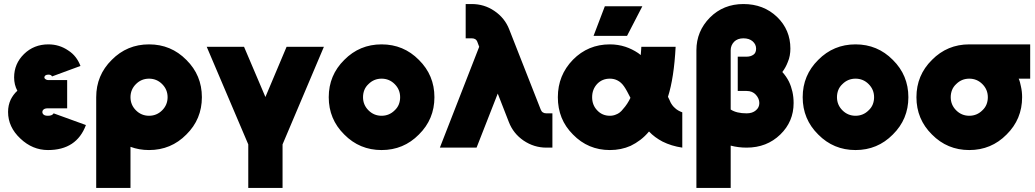

<svg xmlns="http://www.w3.org/2000/svg" viewBox="-20 -732 5133 952"><path d="M313 -335H218Q212 -335 206 -339Q200 -343 200 -348Q200 -354 205 -358Q211 -362 220 -362Q234 -362 238 -353L379 -405Q370 -429 355 -448.5Q340 -468 318 -482Q274 -512 220 -512Q148 -512 99 -464Q50 -416 50 -348Q50 -312 66 -282Q55 -272 47 -261Q39 -250 33 -238Q20 -210 20 -177Q20 -102 81 -45Q141 12 218 12Q360 12 406 -112L246 -170Q239 -158 218 -158Q202 -158 196 -164Q190 -169 190 -177Q190 -183 194 -187Q200 -195 218 -195H313Z M719 -342Q757 -342 784 -315Q811 -288 811 -250Q811 -212 784 -185Q757 -158 719 -158Q681 -158 654 -185Q627 -212 627 -250Q627 -288 654 -315Q681 -342 719 -342ZM719 -512Q610 -512 534 -435Q457 -359 457 -250V200H627V-4Q670 12 719 12Q828 12 904 -65Q981 -141 981 -250Q981 -359 904 -435Q828 -512 719 -512Z M1005 -500 1211 -16V200H1381V-16L1586 -500H1401L1296 -251L1190 -500Z M1872 -512Q1763 -512 1687 -435Q1610 -359 1610 -250Q1610 -141 1687 -65Q1763 12 1872 12Q1981 12 2057 -65Q2134 -141 2134 -250Q2134 -359 2057 -435Q1981 -512 1872 -512ZM1872 -342Q1910 -342 1937 -315Q1964 -288 1964 -250Q1964 -231 1957.5 -214.5Q1951 -198 1937 -185Q1910 -158 1872 -158Q1834 -158 1807 -185Q1780 -212 1780 -250Q1780 -269 1786.5 -285.5Q1793 -302 1807 -315Q1834 -342 1872 -342Z M2289 -712V-542H2319Q2329 -542 2336 -538Q2344 -533 2347 -524L2356 -500L2161 0H2343L2448 -268L2503 -127Q2525 -70 2576 -35Q2628 0 2689 0H2719V-170H2689Q2668 -170 2661 -189L2505 -586Q2483 -643 2431 -678Q2381 -712 2319 -712Z M3004 -512Q2896 -512 2821 -436Q2746 -359 2746 -250Q2746 -195 2764.5 -149Q2783 -103 2821 -65Q2896 12 3004 12Q3060 12 3107 -9Q3132 -21 3155 -38.5Q3178 -56 3198 -80Q3212 -65 3229 -52.5Q3246 -40 3265 -30Q3287 -19 3311.5 -11.5Q3336 -4 3363 0V-175Q3352 -179 3342.5 -184.5Q3333 -190 3326 -197Q3319 -203 3313.5 -210.5Q3308 -218 3304 -226Q3303 -229 3300 -235.5Q3297 -242 3292 -252Q3307 -299 3316.5 -361Q3326 -423 3330 -500H3160Q3159 -488 3158.5 -478Q3158 -468 3157 -459Q3154 -462 3150.5 -464Q3147 -466 3144 -469Q3114 -489 3081 -500Q3044 -512 3004 -512ZM3004 -342Q3025 -342 3042 -333Q3060 -324 3074 -304Q3081 -294 3089 -279.5Q3097 -265 3106 -247Q3099 -232 3089.5 -217.5Q3080 -203 3069 -191Q3054 -171 3034 -164Q3027 -161 3019.5 -159.5Q3012 -158 3004 -158Q2966 -158 2941 -185Q2916 -211 2916 -250Q2916 -289 2941 -316Q2966 -342 3004 -342ZM2923 -554H3089L3165 -701H2979Z M3666 -712Q3567 -712 3500 -645Q3433 -577 3433 -483V200H3603V-10Q3641 0 3682 0Q3782 0 3849 -65Q3915 -129 3915 -221Q3915 -251 3909 -277.5Q3903 -304 3892 -327Q3879 -353 3859 -375Q3868 -387 3874.5 -399Q3881 -411 3886 -424Q3893 -440 3896 -457Q3899 -474 3899 -491Q3899 -584 3833 -648Q3766 -712 3666 -712ZM3603 -189V-483Q3603 -507 3620 -525Q3637 -542 3666 -542Q3695 -542 3712 -527Q3729 -512 3729 -491Q3729 -470 3716 -461Q3702 -451 3682 -451H3638V-281H3682Q3711 -281 3728 -262Q3745 -243 3745 -221Q3745 -199 3728 -185Q3711 -170 3682 -170Q3632 -170 3603 -189Z M4222 -512Q4113 -512 4037 -435Q3960 -359 3960 -250Q3960 -141 4037 -65Q4113 12 4222 12Q4331 12 4407 -65Q4484 -141 4484 -250Q4484 -359 4407 -435Q4331 -512 4222 -512ZM4222 -342Q4260 -342 4287 -315Q4314 -288 4314 -250Q4314 -231 4307.5 -214.5Q4301 -198 4287 -185Q4260 -158 4222 -158Q4184 -158 4157 -185Q4130 -212 4130 -250Q4130 -269 4136.5 -285.5Q4143 -302 4157 -315Q4184 -342 4222 -342Z M4786 -512Q4677 -512 4601 -435Q4524 -359 4524 -250Q4524 -141 4601 -65Q4677 12 4786 12Q4895 12 4971 -65Q5048 -141 5048 -250Q5048 -264 5046.5 -277.5Q5045 -291 5042 -304Q5040 -314 5037.5 -323.5Q5035 -333 5031 -342H5088V-512ZM4786 -342Q4824 -342 4851 -315Q4878 -288 4878 -250Q4878 -231 4871.5 -214.5Q4865 -198 4851 -185Q4824 -158 4786 -158Q4748 -158 4721 -185Q4694 -212 4694 -250Q4694 -269 4700.5 -285.5Q4707 -302 4721 -315Q4748 -342 4786 -342Z"/></svg>

Font: Unageo
Style: Black
Weight: 900
Designer: Richard Sepsi
Foundry: Richard Sepsi
Version: Version 2.000